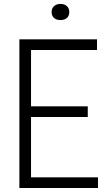

<svg xmlns="http://www.w3.org/2000/svg" viewBox="-20 -936 526 956"><path d="M134.5 -53H468V0H76.5V-740H463V-687H134.5V-406.5H417V-353.5H134.5ZM237 -876Q237 -894.5 249.2 -905.5Q261.5 -916.5 281 -916.5Q301 -916.5 313 -905.5Q325 -894.5 325 -876Q325 -857 313 -846.5Q301 -836 281 -836Q261 -836 249 -846.5Q237 -857 237 -876Z"/></svg>

Font: Encode Sans Condensed Light
Style: Regular
Weight: 300
Width: 3
Designer: Multiple Designers
Foundry: Impallari Type
Version: Version 2.000